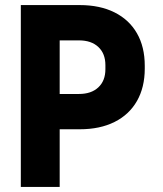

<svg xmlns="http://www.w3.org/2000/svg" viewBox="-20 -736 640 756"><path d="M62 0V-716H294Q373.5 -716 431 -687.2Q488.5 -658.5 519.2 -605Q550 -551.5 550 -477V-466Q550 -392 519.2 -338.2Q488.5 -284.5 431 -255.8Q373.5 -227 294 -227H150.5V-366H291Q339.5 -366 367.2 -392Q395 -418 395 -463.5V-479.5Q395 -525 367.2 -551Q339.5 -577 291 -577H215V0Z"/></svg>

Font: Google Sans Code
Style: Regular
Weight: 400
Monospace: yes
Designer: Google Sans Code Authors
Foundry: Google LLC
Version: Version 6.000